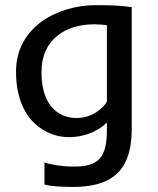

<svg xmlns="http://www.w3.org/2000/svg" viewBox="-20 -532 623 755"><path d="M265.1 123C224.1 123 172.9 114.3 154.8 106.4V193.4C179.7 201.2 231.4 203.1 266.1 203.1C406.7 203.1 498 151.4 498 -24.4V-503.9C457.5 -509.8 420.9 -511.7 355.5 -511.7C211.4 -511.7 42 -429.2 43 -248.5C43.9 -51.3 168.5 7.3 249.5 7.3C326.7 7.3 378.9 -27.8 400.4 -50.3V-24.4C400.4 84 372.6 124.5 265.1 123ZM279.8 -67.9C227.5 -67.9 143.1 -99.1 143.1 -248.5C143.1 -378.4 239.3 -436.5 350.6 -436.5C366.2 -436.5 390.6 -434.6 400.4 -432.6V-132.3C388.2 -109.4 344.7 -67.9 279.8 -67.9Z"/></svg>

Font: Inder
Style: Regular
Weight: 400
Designer: Irina Smirnova
Foundry: Irina Smirnova
Version: Version 1.001